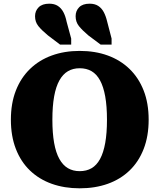

<svg xmlns="http://www.w3.org/2000/svg" viewBox="-20 -1004 865 1041"><path d="M561 -887 585 -795V-762H526L459 -812Q426 -840 408 -862.5Q390 -885 390 -916Q390 -945 409 -964.5Q428 -984 466 -984Q494 -984 512.5 -972Q531 -960 542.5 -938.5Q554 -917 561 -887ZM341 -887 366 -795V-762H306L240 -812Q206 -840 188 -862.5Q170 -885 170 -916Q170 -945 189.5 -964.5Q209 -984 247 -984Q275 -984 293.5 -972Q312 -960 323.5 -938.5Q335 -917 341 -887ZM412 17Q329 17 260.5 -7.5Q192 -32 142.5 -79.5Q93 -127 66 -196.5Q39 -266 39 -355Q39 -444 66 -513Q93 -582 142.5 -630Q192 -678 260.5 -703Q329 -728 412 -728Q496 -728 564.5 -703Q633 -678 682.5 -630Q732 -582 759 -513Q786 -444 786 -355Q786 -266 759 -196.5Q732 -127 682.5 -79.5Q633 -32 564.5 -7.5Q496 17 412 17ZM412 -76Q449 -76 476.5 -92Q504 -108 522.5 -142Q541 -176 550.5 -229Q560 -282 560 -355Q560 -428 550.5 -481Q541 -534 522.5 -568Q504 -602 476.5 -618Q449 -634 412 -634Q376 -634 348.5 -618Q321 -602 302 -568Q283 -534 273.5 -481Q264 -428 264 -355Q264 -282 273.5 -229Q283 -176 302 -142Q321 -108 348.5 -92Q376 -76 412 -76Z"/></svg>

Font: Roboto Serif 20pt ExtraBold
Style: Regular
Weight: 800
Version: Version 1.008